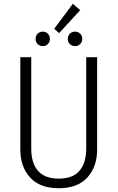

<svg xmlns="http://www.w3.org/2000/svg" viewBox="-20 -989 625 1020"><path d="M496 -194Q496 -103 444 -46Q392 11 292 11Q192 11 140 -46Q88 -103 88 -194V-685H146V-199Q146 -123 182 -81.5Q218 -40 292 -40Q367 -40 402.5 -82Q438 -124 438 -199V-685H496ZM406 -935 294 -813 268 -836 367 -969ZM245 -782Q245 -766 234.5 -755Q224 -744 207 -744Q191 -744 180 -755Q169 -766 169 -782Q169 -799 180 -810Q191 -821 207 -821Q224 -821 234.5 -810Q245 -799 245 -782ZM417 -782Q417 -766 406 -755Q395 -744 379 -744Q362 -744 351 -755Q340 -766 340 -782Q340 -799 351 -810Q362 -821 379 -821Q395 -821 406 -810Q417 -799 417 -782Z"/></svg>

Font: Fira Sans Condensed Light
Style: Regular
Weight: 300
Width: 3
Designer: bBox Type GmbH & Carrois Corporate GbR & Edenspiekermann AG
Foundry: bBox Type GmbH & Carrois Corporate GbR & Edenspiekermann AG
Version: Version 4.301